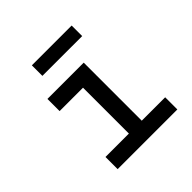

<svg xmlns="http://www.w3.org/2000/svg" viewBox="-205 -985 1160 1160"><g transform="rotate(-45 375.0 -405.0)"><path d="M465 -600V-104H665V0H155V-104H355V-496H155V-600ZM232 -810H572V-720H232Z"/></g></svg>

Font: Martian Mono sWd Rg
Style: Regular
Weight: 400
Width: 6
Monospace: yes
Designer: Roman Shamin
Foundry: Evil Martians
Version: Version 1.000